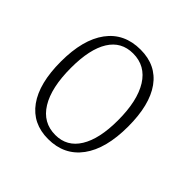

<svg xmlns="http://www.w3.org/2000/svg" viewBox="-123 -520 646 646"><g transform="rotate(45 200.5 -196.5)"><path d="M188 20Q114.3 20 74.2 -35.6Q34.2 -91.3 34.2 -194.8Q34.2 -299.3 76.2 -356.2Q118.2 -413.1 195.8 -413.1Q270 -413.1 309.6 -358.2Q349.1 -303.2 349.1 -200.2Q349.1 -94.7 306.9 -37.4Q264.6 20 188 20ZM73.2 -204.1Q73.2 -109.9 105 -58.3Q136.7 -6.8 195.8 -6.8Q251 -6.8 280.5 -54.7Q310.1 -102.5 310.1 -190.9Q310.1 -283.7 278.1 -335Q246.1 -386.2 187 -386.2Q131.3 -386.2 102.3 -339.6Q73.2 -293 73.2 -204.1Z"/></g></svg>

Font: Halibut Cnd Thin
Style: Regular
Weight: 250
Width: 3
Designer: Matteo Maggi
Foundry: Collletttivo
Version: Version 3.080 | FøM Fix